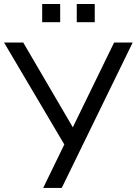

<svg xmlns="http://www.w3.org/2000/svg" viewBox="-22 -929 676 949"><path d="M191.4 0 295.9 -214.8 -2 -718.8H92.8L337.9 -299.8L542 -718.8H633.8L283.2 0ZM186.5 -819.3V-909.2H275.4V-819.3ZM357.4 -819.3V-909.2H446.3V-819.3Z"/></svg>

Font: Min Sans
Style: Regular
Weight: 400
Designer: Jinseong-Kim, NotoSansCJK, Nunito
Foundry: Jinseong-Kim
Version: Version 1.400;Glyphs 3.1.2 (3151)